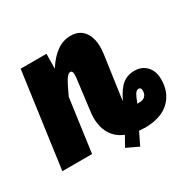

<svg xmlns="http://www.w3.org/2000/svg" viewBox="-146 -700 941 934"><g transform="rotate(-30 325.0 -232.5)"><path d="M544.9 -248Q585 -248 611.1 -220.9Q637.2 -193.8 637.2 -147Q637.2 -92.3 612.1 -54.4Q586.9 -16.6 546.4 0.7Q505.9 18.1 453.1 18.1Q441.4 18.1 418.9 16.1L384.8 85.9L317.9 54.2L349.1 -1Q296.4 -22.9 274.2 -70.6Q252 -118.2 261.2 -184.1L283.2 -359.9Q285.2 -381.3 282.5 -390.1Q279.8 -398.9 271 -398.9Q258.8 -398.9 244.4 -375.7Q230 -352.5 205.1 -297.9L164.1 0H-2.9L70.8 -533.2H215.8L214.8 -450.2Q278.3 -550.8 359.9 -550.8Q415 -550.8 440.9 -507.8Q466.8 -464.8 456.1 -390.1L424.8 -168.9Q422.9 -153.3 422.9 -147.9Q448.2 -202.6 476.3 -225.3Q504.4 -248 544.9 -248ZM491.2 -102.1Q509.8 -102.1 521 -113.3Q532.2 -124.5 532.2 -143.1Q532.2 -162.1 518.1 -162.1Q507.3 -162.1 498.8 -149.2Q490.2 -136.2 477.1 -102.1Z"/></g></svg>

Font: Fira Sans Compressed ExtraBold
Style: Italic
Weight: 800
Width: 3
Italic angle: -8°
Designer: Carrois Corporate & Edenspiekermann AG
Foundry: Carrois Corporate GbR & Edenspiekermann AG
Version: Version 4.203;PS 004.203;hotconv 1.0.88;makeotf.lib2.5.64775